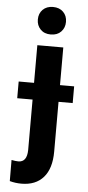

<svg xmlns="http://www.w3.org/2000/svg" viewBox="-62 -773 470 1022"><g transform="rotate(5 172.5 -262.0)"><path d="M252 -528.3V28.3Q252 118.7 210.4 166Q168.9 213.4 92.8 213.4Q60.5 213.4 30.3 205.1L29.8 92.3Q52.7 96.7 66.4 96.7Q112.3 96.7 113.3 32.2V-528.3ZM104 -665Q104 -697.3 124.5 -717.8Q145 -738.3 179.2 -738.3Q213.4 -738.3 233.9 -717.8Q254.4 -697.3 254.4 -665Q254.4 -633.3 234.1 -612.3Q213.9 -591.3 179.2 -591.3Q144.5 -591.3 124.3 -612.3Q104 -633.3 104 -665ZM327.6 -237.8H31.2V-327.1H327.6Z"/></g></svg>

Font: Roboto Condensed
Style: Bold
Weight: 700
Designer: Google
Version: Version 2.134; 2016